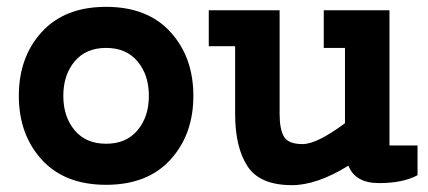

<svg xmlns="http://www.w3.org/2000/svg" viewBox="-20 -530 1250 561"><path d="M102 -63.5Q35 -137 35 -250Q35 -363 102 -436.5Q169 -510 290 -510Q411 -510 478 -436.5Q545 -363 545 -250Q545 -137 478 -63.5Q411 10 290 10Q169 10 102 -63.5ZM198 -350.5Q165 -311 165 -250Q165 -189 198 -149.5Q231 -110 290 -110Q349 -110 382 -149.5Q415 -189 415 -250Q415 -311 382 -350.5Q349 -390 290 -390Q231 -390 198 -350.5Z M833 11Q739 11 703 -44.5Q667 -100 667 -197V-395H590V-500H797V-197Q797 -153 809.5 -131Q822 -109 864 -109Q906 -109 988 -170V-390H926V-500H1118V-105H1200V-18Q1157 5 1087.5 5Q1018 5 998 -46Q906 11 833 11Z"/></svg>

Font: Cherry Swash
Style: Bold
Weight: 700
Designer: Kasatkina Nataliya
Foundry: Nataliya Kasatkina
Version: Version 1.001